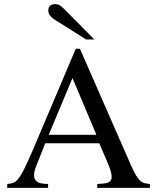

<svg xmlns="http://www.w3.org/2000/svg" viewBox="-20 -910 762 930"><path d="M706 0H451V-19Q491 -20 506 -27Q521 -34 521 -53Q521 -64 516 -82Q511 -100 502 -120L461 -216H199L153 -99Q145 -78 145 -60Q145 -39 161 -29Q177 -19 213 -19V0H15V-19Q33 -20 45.5 -25Q58 -30 71 -47Q84 -64 99.5 -96Q115 -128 139 -183L347 -674H367L616 -106Q629 -78 638.5 -61.5Q648 -45 657.5 -36Q667 -27 678 -23.5Q689 -20 706 -19ZM447 -257 331 -532 216 -257ZM397 -719 243 -816Q214 -835 214 -859Q214 -890 248 -890Q259 -890 267.5 -885.5Q276 -881 290 -867L437 -719Z"/></svg>

Font: Klingon pIqaD vaHbo'
Style: Regular
Weight: 400
Width: 0
Designer: Mike Neff (qa'vaj)
Foundry: Mike Neff and Michael Everson
Version: Version 2.003